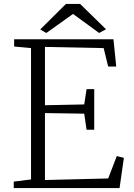

<svg xmlns="http://www.w3.org/2000/svg" viewBox="-20 -958 684 978"><path d="M316 -938H388L520 -809L485 -790L352 -887L216 -790L185 -808ZM138 -44V-713L52 -721V-758H558L572 -619H531L508 -713L209 -719V-422L409 -426L421 -504H460V-297H421L409 -379L209 -382V-41L531 -49L575 -163L611 -154L589 0H50V-33Z"/></svg>

Font: Martel UltraLight
Style: Regular
Weight: 250
Designer: Dan Reynolds
Foundry: Dan Reynolds
Version: Version 1.001; ttfautohint (v1.1) -l 5 -r 5 -G 72 -x 0 -D la